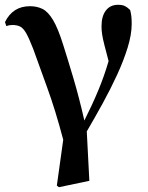

<svg xmlns="http://www.w3.org/2000/svg" viewBox="-20 -572 622 808"><path d="M219.2 209 246.1 16.1Q212.9 -109.9 177.7 -205.8Q142.6 -301.8 120.1 -365.2Q102.5 -410.6 90.1 -432.4Q77.6 -454.1 64.5 -460.4Q51.3 -466.8 32.2 -466.8Q25.9 -466.8 19.8 -465.8Q13.7 -464.8 6.8 -461.9L1 -479Q33.7 -545.9 106 -545.9Q135.7 -545.9 158.9 -534.4Q182.1 -522.9 203.1 -488Q224.1 -453.1 246.1 -382.8Q264.6 -324.7 289.1 -242.2Q313.5 -159.7 335 -64.9Q368.7 -131.8 393.6 -191.7Q418.5 -251.5 437 -314.9Q425.8 -356.9 419.2 -383.1Q412.6 -409.2 409.9 -426.8Q407.2 -444.3 407.2 -460.9Q407.2 -503.9 425.5 -527.8Q443.8 -551.8 477.1 -551.8Q495.1 -551.8 505.9 -546.4Q516.6 -541 527.8 -529.8Q531.7 -514.2 533 -501.5Q534.2 -488.8 534.2 -471.2Q534.2 -426.8 517.3 -372.1Q500.5 -317.4 472.9 -257.3Q445.3 -197.3 411.9 -136.5Q378.4 -75.7 345.2 -19L356 189L228 215.8Z"/></svg>

Font: Source Han Serif TW
Style: Bold
Weight: 700
Designer: Ryoko NISHIZUKA Ë•øÂ°öÊ∂ºÂ≠ê (kana & ideographs); Frank Grie√ühammer (Latin, Greek & Cyrillic); Wenlong ZHANG Âº†ÊñáÈæô 
Foundry: Adobe
Version: Version 2.003;hotconv 1.1.1;makeotfexe 2.6.0